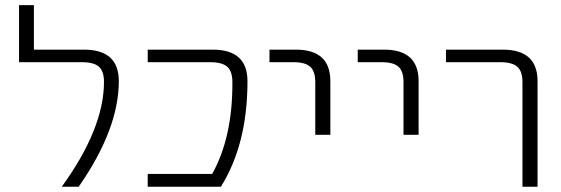

<svg xmlns="http://www.w3.org/2000/svg" viewBox="-20 -712 2140 733"><path d="M300.8 -522.5Q433.6 -522.5 433.6 -402.3Q433.6 -218.8 280.3 1H215.8Q377 -221.7 377 -399.4Q377 -439.5 357.9 -457Q338.9 -474.6 292 -474.6H52.7V-692.4H109.4V-522.5Z M792 -522.5Q924.8 -522.5 924.8 -402.3Q924.8 -161.1 823.2 1H543.9V-47.9H790Q868.2 -187.5 867.2 -398.4Q867.2 -439.5 847.7 -457Q828.1 -474.6 782.2 -474.6H543.9V-522.5Z M1008.8 -474.6V-522.5H1109.4Q1241.2 -522.5 1241.2 -402.3V-197.3H1183.6V-398.4Q1183.6 -439.5 1164.6 -457Q1145.5 -474.6 1099.6 -474.6Z M1345.7 -474.6V-522.5H1446.3Q1578.1 -522.5 1578.1 -402.3V-197.3H1520.5V-398.4Q1520.5 -439.5 1501.5 -457Q1482.4 -474.6 1436.5 -474.6Z M1682.6 -474.6V-522.5H1899.4Q2032.2 -522.5 2032.2 -402.3V1H1974.6V-398.4Q1974.6 -439.5 1955.1 -457Q1935.5 -474.6 1889.6 -474.6Z"/></svg>

Font: Gen Shin Gothic Light
Style: Regular
Weight: 200
Designer: [Source Han Sans]
Ryoko NISHIZUKA  (kana & ideographs); Paul D. Hunt (Latin, Greek & Cyrillic); Wenlong ZHANG  (bopomofo
Version: Version 1.002.20150607